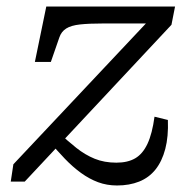

<svg xmlns="http://www.w3.org/2000/svg" viewBox="-20 -557 582 589"><path d="M339 12Q308 12 281 2Q254 -8 228.5 -26.5Q203 -45 179 -70Q155 -95 129 -126L157 -153Q187 -125 214 -103.5Q241 -82 270.5 -70Q300 -58 337 -58Q372 -58 395 -71.5Q418 -85 432.5 -116Q447 -147 454 -199L495 -189Q497 -138 487 -100Q477 -62 457 -37Q437 -12 407 0Q377 12 339 12ZM56 0H13L21 -53L437 -495L450 -485H297Q253 -485 225.5 -482Q198 -479 183 -469.5Q168 -460 162 -442L136 -367H87L122 -537H517L506 -481Z"/></svg>

Font: Roboto Serif Light
Style: Italic
Weight: 300
Italic angle: -10°
Version: Version 1.007